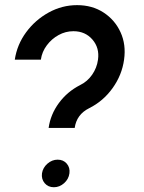

<svg xmlns="http://www.w3.org/2000/svg" viewBox="-20 -734 576 766"><path d="M174 -223.5Q181.5 -277.5 215 -323Q248.5 -368.5 299.5 -394.5Q328.5 -408.5 347.5 -435.8Q366.5 -463 371 -496Q377.5 -543 348.8 -576.2Q320 -609.5 273 -609.5Q241.5 -609.5 213.8 -594.2Q186 -579 166.8 -553.2Q147.5 -527.5 143 -496H39Q48 -556 84.2 -605.2Q120.5 -654.5 174 -684Q227.5 -713.5 287.5 -713.5Q348 -713.5 393.2 -684Q438.5 -654.5 461 -605.2Q483.5 -556 475 -496Q466.5 -434.5 429.2 -382.5Q392 -330.5 336 -302.5Q285.5 -277.5 278 -223.5ZM195 13Q172 13 158.2 -3.2Q144.5 -19.5 147.5 -42.5Q151 -65 169.2 -81Q187.5 -97 210 -97Q233 -97 246.5 -81Q260 -65 257 -42.5Q254 -19.5 235.8 -3.2Q217.5 13 195 13Z"/></svg>

Font: Urbanist SemiBold
Style: Italic
Weight: 600
Italic angle: -8°
Designer: Corey Hu
Foundry: Corey Hu
Version: Version 1.321; ttfautohint (v1.8.4.7-5d5b)